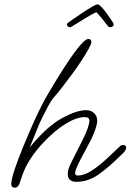

<svg xmlns="http://www.w3.org/2000/svg" viewBox="-20 -849 603 887"><path d="M48 18Q32 18 32 2Q32 -19 47 -64.5Q62 -110 86.5 -169.5Q111 -229 139 -292Q155 -327 172 -360.5Q189 -394 204 -419Q352 -669 388 -669Q402 -669 402 -655Q402 -646 388.5 -621.5Q375 -597 353.5 -564.5Q332 -532 307.5 -499Q283 -466 261.5 -438.5Q240 -411 227 -397Q216 -384 202.5 -359Q189 -334 176 -307.5Q163 -281 155 -261L117 -167Q132 -187 156 -212Q213 -275 274.5 -307.5Q336 -340 378 -340Q401 -340 415 -326Q429 -312 429 -292Q429 -253 378 -161Q327 -70 327 -49Q327 -38 339 -38Q367 -38 400 -58.5Q433 -79 468 -111Q503 -143 536 -175Q540 -179 548 -179Q563 -179 563 -167Q563 -156 549 -142Q482 -75 434 -42Q386 -9 333 -9Q293 -9 293 -46Q293 -60 298 -73Q303 -86 314 -108L360 -199Q377 -233 385 -256Q393 -279 393 -291Q393 -308 372 -308Q335 -308 285.5 -278.5Q236 -249 180 -190Q148 -156 122.5 -118Q97 -80 82 -36L70 -1Q63 18 48 18ZM302 -723Q298 -723 293.5 -727Q289 -731 289 -735Q289 -740 293 -743Q295 -745 314 -758Q333 -771 357.5 -787.5Q382 -804 403 -816.5Q424 -829 431 -829Q437 -829 448.5 -817Q460 -805 472 -788.5Q484 -772 493 -758.5Q502 -745 504 -741Q505 -739 505 -735Q505 -730 500 -726.5Q495 -723 490 -723Q483 -723 478 -729Q450 -767 425 -793Q406 -784 380 -768.5Q354 -753 333 -739.5Q312 -726 307 -724Q305 -723 302 -723Z"/></svg>

Font: Oooh Baby
Style: Regular
Weight: 400
Designer: Robert E. Leuschke
Foundry: Robert E. Leuschke
Version: Version 1.011; ttfautohint (v1.8.3)